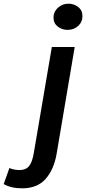

<svg xmlns="http://www.w3.org/2000/svg" viewBox="-172 -796 467 1041"><path d="M-152 202 -121 115Q-96 126 -66 126Q-32 126 -14.5 104.5Q3 83 11 35L109 -541H233L135 38Q120 124 75 174.5Q30 225 -52 225Q-112 225 -152 202ZM118 -701Q118 -732 142 -754Q166 -776 199 -776Q229 -776 252 -758Q275 -740 275 -708Q275 -676 251.5 -655Q228 -634 194 -634Q164 -634 141 -652Q118 -670 118 -701Z"/></svg>

Font: Nebula Sans Semibold
Style: Regular
Weight: 600
Italic angle: -9°
Designer: Paul D. Hunt for Adobe (as Source Sans)
Foundry: Nebula Entertainment & Broadcasting LLC
Version: Version 1.010